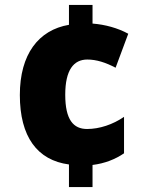

<svg xmlns="http://www.w3.org/2000/svg" viewBox="-20 -744 593 774"><path d="M353 -649V-724H258V-644C135 -623 60 -525 60 -361C60 -193 130 -98 258 -81V10H353V-79C402 -85 445 -102 480 -126V-273C435 -242 381 -224 331 -224C276 -224 243 -261 243 -362C243 -462 277 -504 332 -504C369 -504 406 -492 446 -471L497 -608C455 -631 404 -645 353 -649Z"/></svg>

Font: Noto Sans Arabic SemCond Blk
Style: Regular
Weight: 900
Width: 4
Designer: Monotype Design Team, Nadine Chahine, Nizar Qandah and Khaled Hosny
Foundry: Monotype Imaging Inc.
Version: Version 2.012